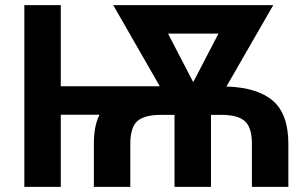

<svg xmlns="http://www.w3.org/2000/svg" viewBox="-20 -731 1204 751"><path d="M347.2 0V-168Q347.2 -202.6 352.3 -230.5Q357.4 -258.3 369.1 -282.2H217.8V0H75.2V-710.9H217.8V-393.6H605L422.9 -710.9H1048.8L865.7 -392.6Q987.3 -388.7 1047.6 -336.7Q1107.9 -284.7 1107.9 -168V0H965.3V-168Q965.3 -232.9 937.5 -257.3Q909.7 -281.7 846.2 -281.7H805.2V0H662.6V-281.7H608.9Q544.9 -281.7 517.3 -257.3Q489.7 -232.9 489.7 -168V0ZM735.8 -409.7 834.5 -599.6H637.2Z"/></svg>

Font: Roboto Web
Style: Bold
Weight: 700
Designer: Google
Version: Version 1.200310; 2013